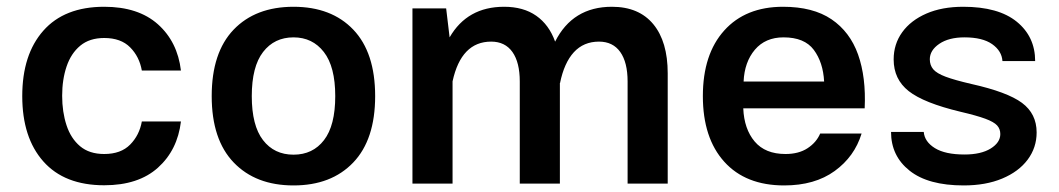

<svg xmlns="http://www.w3.org/2000/svg" viewBox="-20 -548 3160 573"><path d="M291 -527.8Q392.6 -527.8 451.2 -475.6Q509.8 -423.3 520 -337.4H403.3Q396 -378.9 368.4 -406.7Q340.8 -434.6 291 -434.6Q247.1 -434.6 219.5 -411.6Q191.9 -388.7 178.7 -349.6Q165.5 -310.5 165.5 -262.2Q165.5 -213.9 178.5 -174.3Q191.4 -134.8 219 -111.6Q246.6 -88.4 291 -88.4Q340.8 -88.4 368.4 -116.5Q396 -144.5 403.3 -185.5H520Q509.8 -100.1 451.4 -47.6Q393.1 4.9 291 4.9Q172.4 4.9 109.4 -66.2Q46.4 -137.2 46.4 -261.2Q46.4 -385.3 109.4 -456.5Q172.4 -527.8 291 -527.8Z M856 -527.8Q969.2 -527.8 1034.4 -459.5Q1099.6 -391.1 1099.6 -261.2Q1099.6 -131.3 1034.2 -63Q968.8 5.4 856 5.4Q743.2 5.4 677.5 -63Q611.8 -131.3 611.8 -261.2Q611.8 -391.1 677.2 -459.5Q742.7 -527.8 856 -527.8ZM856 -436.5Q798.8 -436.5 765.1 -392.8Q731.4 -349.1 731.4 -261.2Q731.4 -173.3 764.9 -129.9Q798.3 -86.4 856 -86.4Q913.6 -86.4 947 -129.9Q980.5 -173.3 980.5 -261.2Q980.5 -349.1 946.5 -392.8Q912.6 -436.5 856 -436.5Z M1210.9 -522.9H1311.5L1321.8 -436.5Q1374.5 -527.8 1484.4 -527.8Q1542 -527.8 1580.3 -501Q1618.7 -474.1 1636.7 -423.8Q1689 -527.8 1806.2 -527.8Q1886.7 -527.8 1929.7 -475.8Q1972.7 -423.8 1972.7 -329.1V0H1853V-304.7Q1853 -361.8 1831.1 -392.8Q1809.1 -423.8 1767.6 -423.8Q1721.7 -423.8 1692.6 -392.1Q1663.6 -360.4 1651.4 -300.3H1650.9V0H1531.2V-304.7Q1531.2 -361.8 1509.3 -392.8Q1487.3 -423.8 1445.8 -423.8Q1356.4 -423.8 1330.6 -305.2V0H1210.9Z M2198.2 -224.6Q2200.7 -163.1 2232.2 -125.7Q2263.7 -88.4 2324.2 -88.4Q2363.8 -88.4 2390.1 -105.7Q2416.5 -123 2427.7 -149.4H2551.3Q2530.3 -80.6 2470.9 -37.6Q2411.6 5.4 2320.3 5.4Q2205.1 5.4 2141.4 -65.4Q2077.6 -136.2 2077.6 -261.2Q2077.6 -386.2 2141.4 -457Q2205.1 -527.8 2316.9 -527.8Q2406.2 -527.8 2461.4 -490.5Q2516.6 -453.1 2540.8 -385.3Q2564.9 -317.4 2560.5 -224.6ZM2199.2 -304.7H2439.5Q2436.5 -361.8 2408.7 -399.2Q2380.9 -436.5 2318.4 -436.5Q2264.2 -436.5 2232.9 -399.7Q2201.7 -362.8 2199.2 -304.7Z M2854.5 -527.8Q2959.5 -527.8 3014.4 -483.2Q3069.3 -438.5 3069.3 -365.7H2971.7Q2969.7 -396 2940.9 -416.3Q2912.1 -436.5 2858.4 -436.5Q2811.5 -436.5 2783.2 -417.2Q2754.9 -397.9 2754.9 -371.1Q2754.9 -353.5 2765.1 -341.3Q2775.4 -329.1 2802 -319.1Q2828.6 -309.1 2878.9 -297.4Q2986.3 -273.4 3030 -241Q3073.7 -208.5 3073.7 -152.8Q3073.7 -107.4 3046.9 -71.5Q3020 -35.6 2970.9 -15.1Q2921.9 5.4 2856 5.4Q2750 5.4 2694.6 -38.6Q2639.2 -82.5 2639.2 -154.3H2736.8Q2739.3 -125 2770 -106Q2800.8 -86.9 2858.4 -86.9Q2907.7 -86.9 2936.5 -104.7Q2965.3 -122.6 2965.3 -147.9Q2965.3 -163.1 2955.8 -173.6Q2946.3 -184.1 2920.7 -193.6Q2895 -203.1 2846.7 -214.4Q2736.8 -240.7 2691.9 -276.1Q2647 -311.5 2647 -370.6Q2647 -416.5 2672.6 -451.9Q2698.2 -487.3 2744.9 -507.6Q2791.5 -527.8 2854.5 -527.8Z"/></svg>

Font: Estedad-FD SemiBold
Style: Regular
Weight: 600
Designer: Amin Abedi
Version: Version 7.3